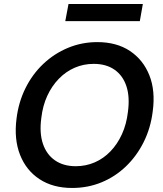

<svg xmlns="http://www.w3.org/2000/svg" viewBox="-20 -921 809 953"><path d="M338 12Q243 12 176.5 -31.5Q110 -75 79.5 -152.5Q49 -230 62 -332Q72 -414 106.5 -483.5Q141 -553 195 -604Q249 -655 317.5 -683.5Q386 -712 463 -712Q559 -712 625 -668Q691 -624 721.5 -547Q752 -470 738 -368Q728 -286 693.5 -216.5Q659 -147 605.5 -95.5Q552 -44 484 -16Q416 12 338 12ZM356 -96Q406 -96 450 -115Q494 -134 528.5 -170Q563 -206 585.5 -255.5Q608 -305 615 -366Q625 -440 607.5 -493Q590 -546 548.5 -575Q507 -604 445 -604Q395 -604 351 -585Q307 -566 272 -530Q237 -494 214.5 -445Q192 -396 185 -335Q175 -261 193 -207.5Q211 -154 253 -125Q295 -96 356 -96ZM304 -816 320 -901H689L674 -816Z"/></svg>

Font: DM Sans 11pt SemiBold
Style: Italic
Weight: 600
Italic angle: -10°
Version: Version 4.004;gftools[0.9.30]